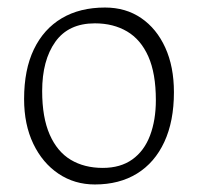

<svg xmlns="http://www.w3.org/2000/svg" viewBox="-20 -479 526 510"><path d="M232 11Q178 11 135.5 -17.5Q93 -46 68.5 -97Q44 -148 44 -216Q44 -294 70 -348Q96 -402 144 -430.5Q192 -459 259 -459Q314 -459 355 -431Q396 -403 419 -352.5Q442 -302 442 -234Q442 -157 416.5 -102Q391 -47 344 -18Q297 11 232 11ZM253 -33Q300 -33 331.5 -55.5Q363 -78 378.5 -119Q394 -160 394 -213Q394 -284 374 -329Q354 -374 317.5 -395.5Q281 -417 232 -417Q162 -417 127 -368Q92 -319 92 -237Q92 -167 112 -121.5Q132 -76 168 -54.5Q204 -33 253 -33Z"/></svg>

Font: Ancizar Sans Thin
Style: Regular
Weight: 100
Designer: Cesar Puertas, Viviana Monsalve, Julian Moncada, Julian Prieto, Jose Castro, Mariel Hernandez, Felipe Aragon, Sara Alarc
Version: Version 8.100